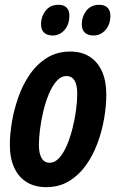

<svg xmlns="http://www.w3.org/2000/svg" viewBox="-20 -770 484 800"><path d="M172.9 9.8Q125 9.8 91.1 -11.2Q57.1 -32.2 39.1 -71.8Q21 -111.3 21 -167Q21 -209.5 29.5 -261Q38.1 -312.5 56.2 -364.3Q74.2 -416 103.8 -459.2Q133.3 -502.4 175.3 -528.8Q217.3 -555.2 272.9 -555.2Q320.3 -555.2 353.8 -533.7Q387.2 -512.2 405 -472.4Q422.9 -432.6 422.9 -377Q422.9 -329.1 413.8 -275.9Q404.8 -222.7 385.7 -171.9Q366.7 -121.1 337.2 -80.1Q307.6 -39.1 266.6 -14.6Q225.6 9.8 172.9 9.8ZM187 -91.8Q208 -91.8 226.1 -111.3Q244.1 -130.9 258.1 -163.1Q272 -195.3 281.7 -233.6Q291.5 -272 296.6 -309.8Q301.8 -347.7 301.8 -377.9Q301.8 -401.9 297.1 -418.7Q292.5 -435.5 282.5 -444.3Q272.5 -453.1 256.8 -453.1Q234.4 -453.1 216.1 -432.6Q197.8 -412.1 183.8 -378.9Q169.9 -345.7 160.6 -306.9Q151.4 -268.1 146.7 -231Q142.1 -193.8 142.1 -166Q142.1 -130.9 153.3 -111.3Q164.6 -91.8 187 -91.8ZM370.1 -622.1Q346.2 -622.1 333.5 -634Q320.8 -646 320.8 -668.9Q320.8 -700.7 339.8 -725.3Q358.9 -750 394 -750Q415.5 -750 427.7 -738.3Q439.9 -726.6 439.9 -705.1Q439.9 -668 419.4 -645Q398.9 -622.1 370.1 -622.1ZM200.2 -622.1Q176.3 -622.1 163.6 -634Q150.9 -646 150.9 -668.9Q150.9 -700.7 169.9 -725.3Q189 -750 224.1 -750Q238.3 -750 248.3 -744.9Q258.3 -739.7 263.7 -729.7Q269 -719.7 269 -705.1Q269 -668 248.8 -645Q228.5 -622.1 200.2 -622.1Z"/></svg>

Font: Open Sans Condensed
Style: Italic
Weight: 400
Width: 3
Italic angle: -12°
Designer: Monotype Design Team
Foundry: Monotype Imaging Inc.
Version: Version 3.000